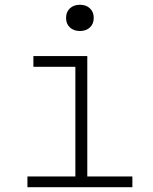

<svg xmlns="http://www.w3.org/2000/svg" viewBox="-20 -785 640 805"><path d="M95 0V-45H296V-505H120V-550H346V-45H535V0ZM315 -655Q289 -655 273 -670Q257 -685 257 -710Q257 -735 273 -750Q289 -765 315 -765Q341 -765 357 -750Q373 -735 373 -710Q373 -685 357 -670Q341 -655 315 -655Z"/></svg>

Font: JetBrains Mono NL Thin
Style: Regular
Weight: 100
Monospace: yes
Designer: Philipp Nurullin, Konstantin Bulenkov
Foundry: JetBrains
Version: Version 2.305; ttfautohint (v1.8.4.7-5d5b)